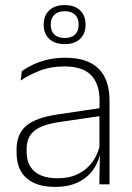

<svg xmlns="http://www.w3.org/2000/svg" viewBox="-20 -723 518 753"><path d="M369.5 0 372 -125 370 -131.5V-290L370.5 -328Q370.5 -394.5 337 -428.5Q303.5 -462.5 232.5 -462.5Q178.5 -462.5 135.2 -445.5Q92 -428.5 61 -407L65.5 -444Q82 -456 106.8 -468.2Q131.5 -480.5 164 -488.5Q196.5 -496.5 237 -496.5Q282 -496.5 314.8 -485Q347.5 -473.5 368.5 -451.8Q389.5 -430 399.5 -399Q409.5 -368 409.5 -328.5V0ZM196 10Q123.5 10 84.2 -24.2Q45 -58.5 45 -124V-136.5Q45 -197.5 83 -229.8Q121 -262 208 -274.5L379.5 -300L381.5 -269L213.5 -244.5Q145 -234.5 114.8 -210Q84.5 -185.5 84.5 -138.5V-128Q84.5 -77 115.5 -50.5Q146.5 -24 206 -24Q254.5 -24 289.2 -42.2Q324 -60.5 345.2 -91.8Q366.5 -123 373 -162L383.5 -131H374.5Q369.5 -94 348.5 -61.8Q327.5 -29.5 289.5 -9.8Q251.5 10 196 10ZM151.5 -625.5V-627Q151.5 -662 173.2 -682.5Q195 -703 234 -703Q272.5 -703 294 -682.5Q315.5 -662 315.5 -627V-625.5Q315.5 -591 294 -570.5Q272.5 -550 234 -550Q195 -550 173.2 -570.5Q151.5 -591 151.5 -625.5ZM179 -625.5Q179 -601 193.2 -587.5Q207.5 -574 234 -574Q260 -574 274.2 -587.5Q288.5 -601 288.5 -625.5V-627Q288.5 -651.5 274.2 -665.2Q260 -679 234 -679Q207.5 -679 193.2 -665.2Q179 -651.5 179 -627Z"/></svg>

Font: Anek Bangla Medium ExtraLight
Style: Regular
Weight: 250
Version: Version 1.003